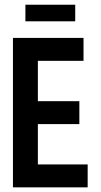

<svg xmlns="http://www.w3.org/2000/svg" viewBox="-20 -806 433 826"><path d="M89.3 -785.7H303.6V-714.3H89.3ZM35.7 -642.9H339.3V-544.3H142.9V-370.7H321.4V-272.1H142.9V-98.6H357.1V0H35.7Z"/></svg>

Font: Aire Exterior
Style: Regular
Weight: 400
Width: 4
Designer: Jayvee Enaguas (HarvettFox96)
Version: 20190503.02